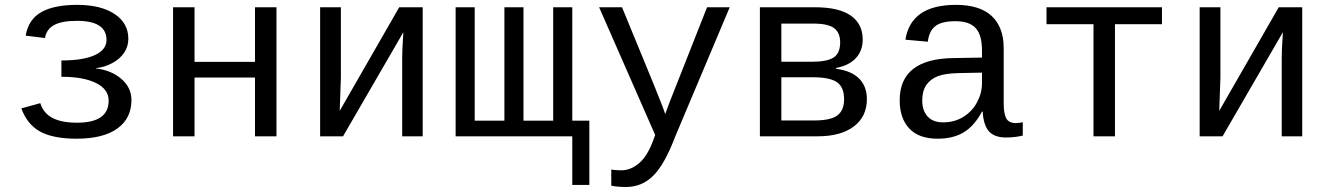

<svg xmlns="http://www.w3.org/2000/svg" viewBox="-20 -558 5441 786"><path d="M293.9 9.8Q197.8 9.8 144.5 -19.3Q91.3 -48.3 67.4 -114.3L145 -135.7Q157.7 -94.7 194.8 -75.2Q231.9 -55.7 295.9 -55.7Q424.8 -55.7 424.8 -146Q424.8 -192.4 373.3 -218Q321.8 -243.7 231.4 -243.7V-310.5Q320.8 -310.5 368.4 -332.5Q416 -354.5 416 -394.5Q416 -472.7 295.4 -472.7Q232.4 -472.7 201.2 -455.3Q169.9 -438 164.1 -402.3L85 -412.1Q96.7 -479 149.2 -508.5Q201.7 -538.1 295.9 -538.1Q392.6 -538.1 449 -500.7Q505.4 -463.4 505.4 -398.9Q505.4 -367.2 487.5 -341.3Q469.7 -315.4 438.5 -299.1Q407.2 -282.7 372.1 -278.8V-277.8Q434.6 -271 476.3 -235.4Q518.1 -199.7 518.1 -148.4Q518.1 -73.2 460.2 -31.7Q402.3 9.8 293.9 9.8Z M776.4 -528.3V-304.7H1023.9V-528.3H1111.8V0H1023.9V-240.7H776.4V0H688.5V-528.3Z M1375.5 -528.3V-239.3L1370.6 -104L1614.3 -528.3H1710.4V0H1626.5V-322.3Q1626.5 -354 1629.9 -402.8L1631.3 -426.3L1384.3 0H1290.5V-528.3Z M1845.2 0V-528.3H1923.3V-64H2044.9V-528.3H2123V-64H2244.6V-528.3H2322.8V-64H2392.6V199.2H2322.8V0Z M2543 207.5Q2506.8 207.5 2482.4 202.1V136.2Q2501 139.2 2523.4 139.2Q2562 139.2 2595.9 110.4Q2629.9 81.5 2653.3 18.6L2662.1 -5.4L2432.6 -528.3H2526.4L2655.3 -214.8Q2699.7 -105.5 2703.1 -90.8L2723.1 -144.5L2874.5 -528.3H2967.3L2744.6 0Q2701.2 114.7 2654.5 161.1Q2607.9 207.5 2543 207.5Z M3316.4 -528.3Q3414.1 -528.3 3462.9 -494.1Q3511.7 -460 3511.7 -396Q3511.7 -350.1 3483.4 -319.8Q3455.1 -289.6 3402.8 -279.8V-276.4Q3465.8 -268.1 3497.3 -236.1Q3528.8 -204.1 3528.8 -152.3Q3528.8 -80.6 3475.3 -40.3Q3421.9 0 3327.6 0H3090.8V-528.3ZM3178.7 -64.9H3313.5Q3380.9 -64.9 3408.2 -85.7Q3435.5 -106.4 3435.5 -151.9Q3435.5 -201.2 3406.5 -221.4Q3377.4 -241.7 3307.6 -241.7H3178.7ZM3178.7 -461.4V-305.2H3303.7Q3366.2 -305.2 3392.8 -322.8Q3419.4 -340.3 3419.4 -384.3Q3419.4 -424.3 3394.5 -442.9Q3369.6 -461.4 3310.5 -461.4Z M4138.2 -54.2Q4150.9 -54.2 4167 -57.6V-2.9Q4133.8 4.9 4099.1 4.9Q4050.3 4.9 4028.1 -20.8Q4005.9 -46.4 4002.9 -101.1H4000Q3968.3 -42 3925 -16.1Q3881.8 9.8 3818.4 9.8Q3741.2 9.8 3702.1 -32.2Q3663.1 -74.2 3663.1 -147.5Q3663.1 -317.9 3884.8 -320.3L4000 -322.3V-351.1Q4000 -415 3974.1 -443.1Q3948.2 -471.2 3891.6 -471.2Q3834 -471.2 3808.6 -450.7Q3783.2 -430.2 3778.3 -387.2L3686.5 -395.5Q3709 -538.1 3893.1 -538.1Q3990.7 -538.1 4039.8 -492.4Q4088.9 -446.8 4088.9 -360.4V-132.8Q4088.9 -93.8 4099.1 -74Q4109.4 -54.2 4138.2 -54.2ZM3840.8 -57.1Q3887.7 -57.1 3923.8 -79.6Q3960 -102.1 3980 -139.6Q4000 -177.2 4000 -217.3V-260.7L3907.2 -258.8Q3849.6 -257.8 3819.3 -246.1Q3789.1 -234.4 3772.2 -210.2Q3755.4 -186 3755.4 -146Q3755.4 -106 3777.1 -81.5Q3798.8 -57.1 3840.8 -57.1Z M4264.2 -528.3H4736.8V-459H4544.4V0H4456.5V-459H4264.2Z M4976.1 -528.3V-239.3L4971.2 -104L5214.8 -528.3H5311V0H5227.1V-322.3Q5227.1 -354 5230.5 -402.8L5231.9 -426.3L4984.9 0H4891.1V-528.3Z"/></svg>

Font: Cousine
Style: Regular
Weight: 400
Monospace: yes
Designer: Steve Matteson
Foundry: Ascender Corporation
Version: Version 1.20